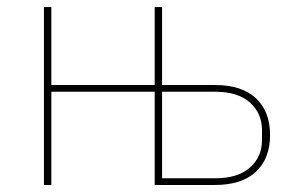

<svg xmlns="http://www.w3.org/2000/svg" viewBox="-20 -526 846 546"><path d="M105 0V-505.9H126V-284.2H419.9V-505.9H440.9V-284.2H591.8Q667.5 -284.2 707.8 -246.6Q748 -209 748 -142.1Q748 -75.2 707.8 -37.6Q667.5 0 591.8 0H419.9V-265.1H126V0ZM440.9 -19H591.8Q656.7 -19 690.9 -49.6Q725.1 -80.1 725.1 -127.9V-155.8Q725.1 -203.6 690.9 -234.4Q656.7 -265.1 591.8 -265.1H440.9Z"/></svg>

Font: Anuphan Thin
Style: Regular
Weight: 250
Designer: Mike Abbink, Paul van der Laan, Pieter van Rosmalen, Mint Tantisuwanna
Foundry: Bold Monday; Cadson Demak
Version: Version 3.002;hotconv 1.0.109;makeotfexe 2.5.65596